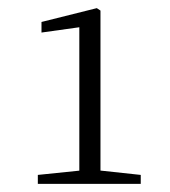

<svg xmlns="http://www.w3.org/2000/svg" viewBox="-20 -912 417 472"><path d="M73 -460V-482L180 -493H224L326 -482V-460ZM175 -460V-845L82 -832V-858L218 -892L227 -886V-460Z"/></svg>

Font: Noto Serif JP
Style: Regular
Weight: 200
Designer: Ryoko NISHIZUKA 西塚涼子 (kana & ideographs); Frank Grießhammer (Latin, Greek & Cyrillic); Wenlong ZHANG 张文龙 (bopomofo); San
Foundry: Adobe
Version: Version 2.001;hotconv 1.1.0;makeotfexe 2.6.0